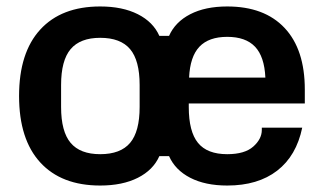

<svg xmlns="http://www.w3.org/2000/svg" viewBox="-20 -564 1002 594"><path d="M39 -267Q39 -401 104.5 -472.5Q170 -544 290 -544Q359 -544 406.5 -520Q454 -496 473 -453H503Q522 -496 568.5 -520Q615 -544 683 -544Q798 -544 860.5 -477.5Q923 -411 923 -287V-244H564V-233Q564 -157 592.5 -122Q621 -87 683 -87Q737 -87 763.5 -110.5Q790 -134 790 -162V-169H915Q897 -82 837.5 -36Q778 10 683 10Q615 10 568.5 -14Q522 -38 503 -81H473Q454 -38 406.5 -14Q359 10 290 10Q170 10 104.5 -61.5Q39 -133 39 -267ZM290 -87Q353 -87 382.5 -122Q412 -157 412 -233V-301Q412 -377 382.5 -412Q353 -447 290 -447Q228 -447 198.5 -412Q169 -377 169 -301V-233Q169 -157 198.5 -122Q228 -87 290 -87ZM801 -324Q798 -389 769 -419.5Q740 -450 683 -450Q626 -450 597 -419.5Q568 -389 565 -324Z"/></svg>

Font: Mozilla Headline BETA SemiBold
Style: Regular
Weight: 600
Designer: Studio DRAMA
Foundry: Studio DRAMA
Version: Version 0.100